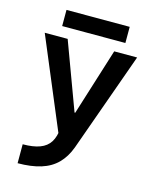

<svg xmlns="http://www.w3.org/2000/svg" viewBox="-130 -761 860 1068"><g transform="rotate(15 300.0 -227.0)"><path d="M76 111Q136 111 174.5 96.5Q213 82 232.5 51Q252 20 256 -31L263 26L34 -520H166L309 -134H313L434 -520H566L361 53Q340 110 303 147.5Q266 185 209.5 202.5Q153 220 76 220ZM118 -581V-674H482V-581Z"/></g></svg>

Font: M PLUS Code Latin Expanded SemiBold
Style: Regular
Weight: 600
Width: 7
Designer: Coji Morishita
Foundry: UNDERFOREST DESIGN
Version: Version 1.002; ttfautohint (v1.8.3)